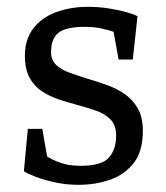

<svg xmlns="http://www.w3.org/2000/svg" viewBox="-20 -524 479 554"><path d="M206.8 9.3Q170.6 9.3 138.2 2.1Q105.8 -5.1 82 -14.2Q58.2 -23.4 48.9 -30.1L60.4 -152.1H102.1L115.8 -72.8Q128.5 -63.7 153.2 -54.7Q177.9 -45.6 212 -45.6Q274.1 -45.6 294.6 -69.6Q315.1 -93.7 315.1 -132.4Q315.1 -162.4 299.2 -179Q283.2 -195.5 257.1 -204.7Q230.9 -213.8 201.5 -221.7Q174.4 -228.7 147.9 -237.7Q121.5 -246.8 100 -261.2Q78.4 -275.6 65.1 -300.2Q51.8 -324.8 51.8 -362.8Q51.8 -410.5 76.1 -442Q100.4 -473.5 142 -488.9Q183.7 -504.3 234.3 -504.3Q266.3 -504.3 295.3 -499.5Q324.4 -494.8 346.1 -488.6Q367.7 -482.4 376.7 -477.1L363.2 -352.2H322.3L307.7 -431.9Q302.1 -434.9 277.4 -440.8Q252.8 -446.6 225.8 -446.6Q169.5 -446.6 148.4 -429.2Q127.3 -411.8 127.3 -374Q127.3 -350.9 141.9 -336.9Q156.5 -322.9 180.8 -314.2Q205.2 -305.4 233.5 -296.6Q260.7 -288.6 289 -278.5Q317.2 -268.4 340.4 -252.2Q363.7 -235.9 377.9 -210.6Q392.2 -185.3 392.2 -146.2Q392.2 -87.5 365.9 -53.7Q339.5 -19.9 297.2 -5.3Q254.8 9.3 206.8 9.3Z"/></svg>

Font: Faustina Light
Style: Regular
Weight: 300
Designer: Alfonso Garcia
Foundry: http://www.omnibus-type.com
Version: Version 1.200